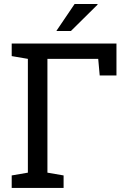

<svg xmlns="http://www.w3.org/2000/svg" viewBox="-20 -925 634 945"><path d="M37.6 0V-61.5L117.2 -75.2V-635.3L37.6 -648.9V-710.9H553.2V-553.7H470.7L463.4 -635.3H213.4V-75.2L293 -61.5V0ZM257.3 -772.5 347.2 -905.3H459.5L460.4 -902.3L329.1 -772.5H261.7Z"/></svg>

Font: Roboto Slab LO
Style: Regular
Weight: 400
Designer: Google
Version: Version 2.000